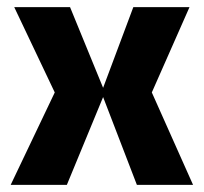

<svg xmlns="http://www.w3.org/2000/svg" viewBox="-20 -520 573 540"><path d="M20 -500H177L270 -273L355 -500H513L407 -260L523 0H365L270 -247L168 0H10L134 -260Z"/></svg>

Font: Fivo Sans Modern
Style: Regular
Weight: 700
Designer: Alexander Slobzheninov
Foundry: Alexander Slobzheninov
Version: 1.0